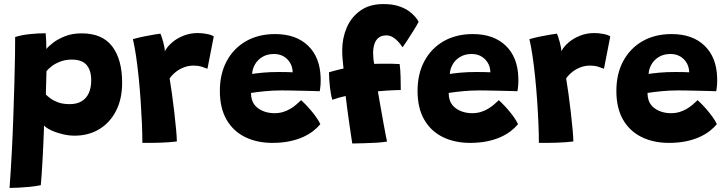

<svg xmlns="http://www.w3.org/2000/svg" viewBox="-20 -700 3578 944"><path d="M27 224Q33 142.5 37.8 52.5Q42.5 -37.5 45.5 -126Q48.5 -214.5 50.8 -292.5Q53 -370.5 53.8 -429.2Q54.5 -488 54.5 -518Q85.5 -528 126 -532.2Q166.5 -536.5 204.5 -536.5Q206 -520.5 207 -498.8Q208 -477 208 -459Q217.5 -471.5 241 -489.8Q264.5 -508 300 -522Q335.5 -536 381.5 -536Q483 -536 531.8 -471.8Q580.5 -407.5 580.5 -293Q580.5 -212.5 550 -154Q519.5 -95.5 467 -64.2Q414.5 -33 347 -33Q316.5 -33 285.2 -40.8Q254 -48.5 229.8 -60.2Q205.5 -72 196.5 -83Q196.5 -71 195.2 -43Q194 -15 192.5 20.8Q191 56.5 188.8 93.5Q186.5 130.5 184.5 161.8Q182.5 193 180.5 210.5Q154 216 124.2 218.8Q94.5 221.5 68.5 222.8Q42.5 224 27 224ZM323 -188Q357.5 -188 381 -202Q404.5 -216 416.5 -242.2Q428.5 -268.5 428.5 -305Q428.5 -354 405.8 -380.5Q383 -407 332.5 -407Q302 -407 277 -397.5Q252 -388 234.8 -374.8Q217.5 -361.5 208.5 -350Q208.5 -343 208 -327.8Q207.5 -312.5 207 -294.2Q206.5 -276 206 -260Q205.5 -244 205.5 -235Q214 -226.5 229 -215.5Q244 -204.5 267 -196.2Q290 -188 323 -188Z M790.5 -448Q802 -470.5 825.8 -491Q849.5 -511.5 882.2 -524.5Q915 -537.5 952 -537.5Q974.5 -537.5 997.5 -533Q1020.5 -528.5 1031 -521L1000 -362Q989 -366.5 971.5 -372Q954 -377.5 931.5 -377.5Q908.5 -377.5 886.8 -369.8Q865 -362 846.5 -348Q828 -334 814 -314.5Q819 -285.5 825.2 -240.5Q831.5 -195.5 837 -148Q842.5 -100.5 846 -61.5Q849.5 -22.5 849.5 -4.5Q814.5 0 768.5 1.5Q722.5 3 680 2.5Q680 -39.5 677.8 -93Q675.5 -146.5 671.5 -204.8Q667.5 -263 661.8 -319.8Q656 -376.5 648.8 -425Q641.5 -473.5 633.5 -507.5Q657.5 -514.5 686.5 -520.5Q715.5 -526.5 739 -530.2Q762.5 -534 769 -534.5Q775 -520.5 782.5 -493.2Q790 -466 790.5 -448Z M1555 -89.5Q1541 -72.5 1520 -56Q1499 -39.5 1469.8 -26.2Q1440.5 -13 1403 -5.2Q1365.5 2.5 1319 2.5Q1243.5 2.5 1185 -26.2Q1126.5 -55 1093.8 -111.8Q1061 -168.5 1061 -253Q1061 -337.5 1095 -400.2Q1129 -463 1190 -497.8Q1251 -532.5 1332.5 -532.5Q1435.5 -532.5 1494.8 -475.2Q1554 -418 1556.5 -317Q1557 -298.5 1556 -283.5Q1555 -268.5 1552 -251.5Q1544.5 -252 1520 -252.5Q1495.5 -253 1464.8 -253.8Q1434 -254.5 1406.8 -255Q1379.5 -255.5 1366.5 -255.5Q1323 -255.5 1282.2 -251.5Q1241.5 -247.5 1214 -243Q1214 -234 1215.2 -225.2Q1216.5 -216.5 1219 -208.5Q1225.5 -188 1241.8 -173.5Q1258 -159 1280.8 -151.2Q1303.5 -143.5 1329 -143.5Q1352 -143.5 1371.2 -149.2Q1390.5 -155 1406.5 -164.5Q1422.5 -174 1435.8 -185.2Q1449 -196.5 1460.5 -207.5Q1463.5 -205 1476 -192.8Q1488.5 -180.5 1504 -162.8Q1519.5 -145 1533.5 -125.5Q1547.5 -106 1555 -89.5ZM1219.5 -336.5Q1242 -340 1275 -343Q1308 -346 1351.5 -346Q1375 -346 1393.2 -345.5Q1411.5 -345 1419 -344.5Q1419 -355 1416 -367.5Q1412 -384.5 1400.2 -400Q1388.5 -415.5 1370.2 -425Q1352 -434.5 1326.5 -434.5Q1294.5 -434.5 1270.8 -420.5Q1247 -406.5 1234 -384Q1221 -361.5 1219.5 -336.5Z M1712 5.5Q1711 -2.5 1707.2 -26Q1703.5 -49.5 1698.8 -82.8Q1694 -116 1688.8 -153.8Q1683.5 -191.5 1679.5 -228Q1668.5 -226 1649 -220.5Q1629.5 -215 1614 -209.5Q1606.5 -233.5 1602.2 -271.5Q1598 -309.5 1597.5 -344.5Q1602 -346 1612 -348.8Q1622 -351.5 1633.2 -354.5Q1644.5 -357.5 1654.5 -359.8Q1664.5 -362 1669 -363Q1666.5 -385 1664.5 -408Q1662.5 -431 1662.5 -452Q1662.5 -512 1684.5 -563.8Q1706.5 -615.5 1751.8 -647.8Q1797 -680 1865 -680Q1907.5 -680 1937.8 -670.5Q1968 -661 1988.2 -646.8Q2008.5 -632.5 2020.8 -618Q2033 -603.5 2038.5 -593Q2028.5 -574 2012.2 -548Q1996 -522 1981.2 -499.5Q1966.5 -477 1959.5 -467.5Q1954 -476 1945.8 -486Q1937.5 -496 1927.5 -505.2Q1917.5 -514.5 1905.5 -520.2Q1893.5 -526 1879.5 -526Q1856 -526 1841.5 -514.5Q1827 -503 1820.8 -483.2Q1814.5 -463.5 1814.5 -439.5Q1814.5 -427.5 1815.8 -413Q1817 -398.5 1820 -386Q1835.5 -386.5 1860.5 -386.8Q1885.5 -387 1909.5 -386.5Q1933.5 -386 1945 -385Q1948.5 -359 1949.5 -322.8Q1950.5 -286.5 1950.5 -257.5Q1946 -257.5 1925.2 -256.8Q1904.5 -256 1879.8 -254.5Q1855 -253 1838 -251Q1840.5 -236 1845.2 -208.5Q1850 -181 1855.8 -148.8Q1861.5 -116.5 1867 -86Q1872.5 -55.5 1877 -33Q1881.5 -10.5 1883 -4Q1863.5 -0.5 1832.8 1.5Q1802 3.5 1769.8 4.2Q1737.5 5 1712 5.5Z M2527 -89.5Q2513 -72.5 2492 -56Q2471 -39.5 2441.8 -26.2Q2412.5 -13 2375 -5.2Q2337.5 2.5 2291 2.5Q2215.5 2.5 2157 -26.2Q2098.5 -55 2065.8 -111.8Q2033 -168.5 2033 -253Q2033 -337.5 2067 -400.2Q2101 -463 2162 -497.8Q2223 -532.5 2304.5 -532.5Q2407.5 -532.5 2466.8 -475.2Q2526 -418 2528.5 -317Q2529 -298.5 2528 -283.5Q2527 -268.5 2524 -251.5Q2516.5 -252 2492 -252.5Q2467.5 -253 2436.8 -253.8Q2406 -254.5 2378.8 -255Q2351.5 -255.5 2338.5 -255.5Q2295 -255.5 2254.2 -251.5Q2213.5 -247.5 2186 -243Q2186 -234 2187.2 -225.2Q2188.5 -216.5 2191 -208.5Q2197.5 -188 2213.8 -173.5Q2230 -159 2252.8 -151.2Q2275.5 -143.5 2301 -143.5Q2324 -143.5 2343.2 -149.2Q2362.5 -155 2378.5 -164.5Q2394.5 -174 2407.8 -185.2Q2421 -196.5 2432.5 -207.5Q2435.5 -205 2448 -192.8Q2460.5 -180.5 2476 -162.8Q2491.5 -145 2505.5 -125.5Q2519.5 -106 2527 -89.5ZM2191.5 -336.5Q2214 -340 2247 -343Q2280 -346 2323.5 -346Q2347 -346 2365.2 -345.5Q2383.5 -345 2391 -344.5Q2391 -355 2388 -367.5Q2384 -384.5 2372.2 -400Q2360.5 -415.5 2342.2 -425Q2324 -434.5 2298.5 -434.5Q2266.5 -434.5 2242.8 -420.5Q2219 -406.5 2206 -384Q2193 -361.5 2191.5 -336.5Z M2740 -448Q2751.5 -470.5 2775.2 -491Q2799 -511.5 2831.8 -524.5Q2864.5 -537.5 2901.5 -537.5Q2924 -537.5 2947 -533Q2970 -528.5 2980.5 -521L2949.5 -362Q2938.5 -366.5 2921 -372Q2903.5 -377.5 2881 -377.5Q2858 -377.5 2836.2 -369.8Q2814.5 -362 2796 -348Q2777.5 -334 2763.5 -314.5Q2768.5 -285.5 2774.8 -240.5Q2781 -195.5 2786.5 -148Q2792 -100.5 2795.5 -61.5Q2799 -22.5 2799 -4.5Q2764 0 2718 1.5Q2672 3 2629.5 2.5Q2629.5 -39.5 2627.2 -93Q2625 -146.5 2621 -204.8Q2617 -263 2611.2 -319.8Q2605.5 -376.5 2598.2 -425Q2591 -473.5 2583 -507.5Q2607 -514.5 2636 -520.5Q2665 -526.5 2688.5 -530.2Q2712 -534 2718.5 -534.5Q2724.5 -520.5 2732 -493.2Q2739.5 -466 2740 -448Z M3504.5 -89.5Q3490.5 -72.5 3469.5 -56Q3448.5 -39.5 3419.2 -26.2Q3390 -13 3352.5 -5.2Q3315 2.5 3268.5 2.5Q3193 2.5 3134.5 -26.2Q3076 -55 3043.2 -111.8Q3010.5 -168.5 3010.5 -253Q3010.5 -337.5 3044.5 -400.2Q3078.5 -463 3139.5 -497.8Q3200.5 -532.5 3282 -532.5Q3385 -532.5 3444.2 -475.2Q3503.5 -418 3506 -317Q3506.5 -298.5 3505.5 -283.5Q3504.5 -268.5 3501.5 -251.5Q3494 -252 3469.5 -252.5Q3445 -253 3414.2 -253.8Q3383.5 -254.5 3356.2 -255Q3329 -255.5 3316 -255.5Q3272.5 -255.5 3231.8 -251.5Q3191 -247.5 3163.5 -243Q3163.5 -234 3164.8 -225.2Q3166 -216.5 3168.5 -208.5Q3175 -188 3191.2 -173.5Q3207.5 -159 3230.2 -151.2Q3253 -143.5 3278.5 -143.5Q3301.5 -143.5 3320.8 -149.2Q3340 -155 3356 -164.5Q3372 -174 3385.2 -185.2Q3398.5 -196.5 3410 -207.5Q3413 -205 3425.5 -192.8Q3438 -180.5 3453.5 -162.8Q3469 -145 3483 -125.5Q3497 -106 3504.5 -89.5ZM3169 -336.5Q3191.5 -340 3224.5 -343Q3257.5 -346 3301 -346Q3324.5 -346 3342.8 -345.5Q3361 -345 3368.5 -344.5Q3368.5 -355 3365.5 -367.5Q3361.5 -384.5 3349.8 -400Q3338 -415.5 3319.8 -425Q3301.5 -434.5 3276 -434.5Q3244 -434.5 3220.2 -420.5Q3196.5 -406.5 3183.5 -384Q3170.5 -361.5 3169 -336.5Z"/></svg>

Font: Grandstander Thin
Style: Bold
Weight: 700
Version: Version 1.200